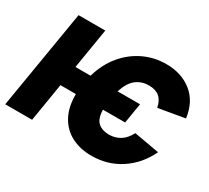

<svg xmlns="http://www.w3.org/2000/svg" viewBox="-144 -977 1337 1227"><g transform="rotate(30 525.0 -363.5)"><path d="M747.1 -430.7 722.7 -282.2H559.1Q560.5 -216.3 590.6 -189.9Q620.6 -163.6 670.9 -163.1Q716.3 -163.6 752.2 -185.3Q788.1 -207 813.5 -255.9L1000 -222.7Q948.7 -114.3 854.5 -52.2Q760.3 9.8 641.6 9.8Q556.6 9.8 492.7 -23.9Q428.7 -57.6 393.6 -122.8Q358.4 -188 359.4 -282.2H245.6L199.2 0H1L122.1 -727.5H319.3L270.5 -430.7H381.8Q410.6 -528.8 468 -597.2Q525.4 -665.5 602.1 -701.4Q678.7 -737.3 765.6 -737.3Q878.4 -737.3 955.1 -676Q1031.7 -614.7 1046.9 -499L853.5 -465.8Q835 -564.5 737.3 -563.5Q685.1 -564 645 -533.7Q605 -503.4 581.5 -430.7Z"/></g></svg>

Font: Inter Black
Style: Italic
Weight: 900
Italic angle: -9.39999°
Designer: Rasmus Andersson
Foundry: rsms
Version: Version 4.000;git-a52131595